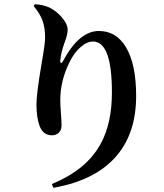

<svg xmlns="http://www.w3.org/2000/svg" viewBox="-20 -826 777 911"><path d="M233 65 226 47Q393 -21 460 -148Q511 -244 511 -388Q511 -629 421 -629Q393 -629 364 -604Q331 -576 309 -529Q266 -442 266 -352Q266 -329 269 -290Q272 -252 272 -231Q272 -210 259.5 -197Q247 -184 226 -184Q187 -184 169 -225Q153 -266 153 -330Q153 -381 176 -516Q194 -618 194 -647Q194 -694 182 -727.5Q170 -761 140 -797L145 -806Q182 -804 213 -791Q248 -774 274.5 -742.5Q301 -711 301 -686Q301 -663 288 -628Q286 -623 285 -620Q270 -577 266 -541Q265 -528 269.5 -527Q274 -526 280 -538Q356 -679 449 -679Q531 -679 577 -603Q626 -522 626 -371Q626 -198 536 -90Q436 30 233 65Z"/></svg>

Font: GenRyuMin TW B
Style: Regular
Weight: 700
Version: Version 1.501;PS 1;hotconv 16.6.51;makeotf.lib2.5.65220